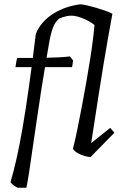

<svg xmlns="http://www.w3.org/2000/svg" viewBox="-20 -720 578 895"><path d="M62 155Q52 150 43 143.5Q34 137 29 129Q44 78 58 15.5Q72 -47 86 -128.5Q100 -210 115 -316.5Q130 -423 147 -562Q159 -592 180.5 -616Q202 -640 229.5 -657Q257 -674 289 -685Q321 -696 355 -700Q368 -699 387.5 -694.5Q407 -690 429 -683.5Q451 -677 471 -670Q491 -663 504 -656L478 -568H457Q441 -588 421.5 -603Q402 -618 382 -627.5Q362 -637 344.5 -642Q327 -647 314 -647Q303 -647 292.5 -645Q282 -643 273 -640Q264 -637 257 -634Q237 -619 226.5 -590Q216 -561 209 -520Q202 -479 193 -427Q183 -368 172.5 -301Q162 -234 152.5 -167.5Q143 -101 134 -42Q124 31 115.5 84.5Q107 138 103 155ZM52 -407Q54 -420 56 -432Q58 -444 61 -450Q88 -450 119.5 -450Q151 -450 184.5 -450.5Q218 -451 249.5 -452.5Q281 -454 306 -457L321 -438L316 -407ZM402 12Q392 12 375.5 7.5Q359 3 343.5 -5.5Q328 -14 320 -26Q329 -61 339 -109.5Q349 -158 360 -215.5Q371 -273 381.5 -332.5Q392 -392 401 -449Q410 -506 415.5 -554.5Q421 -603 423 -637L504 -656Q495 -607 484 -545.5Q473 -484 462 -416.5Q451 -349 440.5 -282Q430 -215 421 -156Q412 -97 405 -53L494 -124L513 -101Z"/></svg>

Font: Labrada
Style: Italic
Weight: 400
Italic angle: -7°
Designer: Mercedes Jáuregui
Foundry: Omnibus-Type Team
Version: Version 1.000